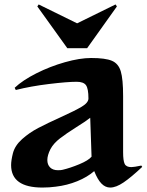

<svg xmlns="http://www.w3.org/2000/svg" viewBox="-20 -831 660 864"><path d="M30 -88Q30 -109 38 -141Q47 -176 79.5 -205Q112 -234 152 -255Q192 -276 254 -304Q318 -333 348 -351Q378 -369 378 -388Q378 -432 367 -447.5Q356 -463 325 -463Q283 -463 200.5 -453Q118 -443 51 -426L46 -436Q82 -470 143.5 -501Q205 -532 272 -551Q339 -570 390 -570Q454 -570 483.5 -557.5Q513 -545 523.5 -510Q534 -475 534 -399V-146Q534 -108 541 -93.5Q548 -79 571 -79Q583 -79 616 -86L620 -80Q570 -33 536 -10Q502 13 476 13Q454 13 436.5 -5Q419 -23 404 -61Q373 -34 327.5 -15.5Q282 3 231 9Q202 13 171 13Q30 13 30 -88ZM241 -65Q255 -65 262 -67Q296 -75 337 -92Q378 -109 392 -126L386 -301Q369 -287 324 -259Q278 -230 249.5 -208Q221 -186 207 -160Q193 -132 193 -111Q193 -90 205.5 -77.5Q218 -65 241 -65ZM148 -802 154 -811 327 -726 500 -811 506 -802 372 -614H283Z"/></svg>

Font: Tiejili SC
Style: Regular
Weight: 400
Designer: Buernia
Foundry: Ershou Xiaoxi Press
Version: Version 1.100